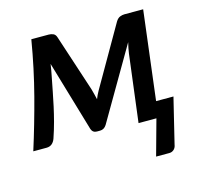

<svg xmlns="http://www.w3.org/2000/svg" viewBox="-104 -621 946 903"><g transform="rotate(-15 368.5 -169.5)"><path d="M336 -210.5Q340 -196 343.2 -183.2Q346.5 -170.5 349 -159Q355.5 -176.5 366.5 -196L534.5 -488Q543.5 -502.5 554.8 -507Q566 -511.5 576.5 -511.5H668L615 -78.5H699.5L646 141.5Q644 156 634.5 164.8Q625 173.5 612 173.5H547.5L595.5 0H508.5L549.5 -327.5Q551 -339 553.8 -353Q556.5 -367 560 -380.5L356.5 -31.5Q344.5 -12.5 324.5 -12.5H309.5Q289.5 -12.5 282.5 -31.5L181 -376Q178.5 -361 176 -344.8Q173.5 -328.5 170.5 -316Q163.5 -280.5 157 -246.8Q150.5 -213 143 -178.8Q135.5 -144.5 126 -108.5Q116.5 -72.5 103 -33Q97.5 -17.5 87 -8.8Q76.5 0 60.5 0H-4Q33.5 -118.5 67 -246.2Q100.5 -374 123.5 -511.5H208.5Q219.5 -511.5 230 -507Q240.5 -502.5 245 -488L336 -210.5Z"/></g></svg>

Font: Lato Semibold
Style: Italic
Weight: 600
Italic angle: -7°
Designer: Lukasz Dziedzic
Foundry: tyPoland Lukasz Dziedzic
Version: Version 2.006; 2014-01-15